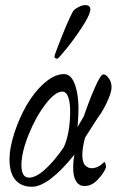

<svg xmlns="http://www.w3.org/2000/svg" viewBox="-20 -712 488 739"><path d="M307.6 -692.4Q331.1 -692.4 327.1 -669.9Q322.8 -647.9 292.7 -602.8Q262.7 -557.6 234.4 -522.9Q206.1 -488.3 201.2 -486.3H198.2Q194.8 -486.3 191.9 -489Q189 -491.7 189.5 -495.1Q191.9 -505.9 216.8 -568.8Q241.7 -631.8 260.7 -668Q265.6 -675.8 280.8 -684.1Q295.9 -692.4 307.6 -692.4ZM226.6 -426.8Q256.3 -426.8 270.8 -379.4Q285.2 -332 281.2 -263.7Q280.8 -258.8 280.3 -249.5Q279.8 -240.2 279.3 -232.9Q278.8 -225.6 278.3 -222.7L302.7 -264.6Q323.7 -326.2 345.5 -375.7Q367.2 -425.3 377.9 -425.8Q388.7 -425.8 399.7 -409.4Q410.6 -393.1 409.2 -372.1Q407.7 -352.5 390.9 -316.9Q374 -281.2 356.4 -258.8L307.6 -182.6Q296.9 -143.6 296.9 -116.2Q296.9 -87.4 307.6 -75.9Q318.4 -64.5 333 -64.5Q357.4 -64.5 381.8 -88.9Q384.8 -86.9 386.7 -78.9Q388.7 -70.8 387.7 -67.4Q380.4 -46.4 356.9 -21.2Q333.5 3.9 305.7 3.9Q283.7 3.9 272.7 -14.6Q261.7 -33.2 261.7 -64.5Q261.7 -94.2 266.6 -117.2Q167 6.8 102.5 6.8Q62 6.8 39.3 -19.5Q16.6 -45.9 16.6 -98.6Q16.6 -142.1 34.9 -199Q53.2 -255.9 82 -306.4Q110.8 -356.9 150.1 -391.8Q189.5 -426.8 226.6 -426.8ZM62.5 -76.2Q62.5 -28.3 91.8 -28.3Q118.2 -28.3 153.3 -59.8Q188.5 -91.3 225.6 -145.5Q248.5 -196.8 250 -275.4Q251 -312.5 243.4 -335.9Q235.8 -359.4 219.7 -359.4Q191.9 -359.4 154.3 -309.8Q116.7 -260.3 89.6 -192.4Q62.5 -124.5 62.5 -76.2Z"/></svg>

Font: Crimson
Style: Italic
Weight: 400
Italic angle: -11°
Version: Version 0.8